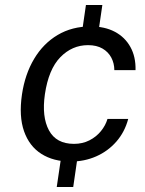

<svg xmlns="http://www.w3.org/2000/svg" viewBox="-20 -743 575 763"><path d="M261 -101Q192.6 -101 144.6 -131.4Q96.5 -161.8 75.6 -221.3Q54.6 -280.8 67.3 -367.7Q79.3 -448.3 115.6 -509.1Q151.8 -570 209.1 -604Q266.3 -638 340.6 -638Q396.1 -638 436.4 -616.7Q476.6 -595.4 498.2 -556.3Q519.9 -517.3 518.6 -464.2H434.4Q434.2 -491.5 422.3 -514.1Q410.3 -536.7 387.2 -550.1Q364 -563.6 329.8 -563.6Q266.5 -563.6 219.7 -515.6Q173 -467.6 158.4 -368.3Q145.5 -278.9 174.5 -225.1Q203.5 -171.3 274 -171.3Q308.1 -171.3 335.4 -185.3Q362.6 -199.2 381 -221.8Q399.5 -244.4 407.1 -270.3H489.5Q475.8 -218.6 442.5 -180.4Q409.2 -142.3 362.3 -121.6Q315.5 -101 261 -101ZM205.5 0 226.6 -143.1H291.8L271 0ZM300.7 -579.9 321.5 -723H386.7L365.9 -579.9Z"/></svg>

Font: Public Sans Thin
Style: Italic
Weight: 100
Italic angle: -8°
Designer: The Public Sans project authors (U.S. Web Design System). Libre Franklin designed by Pablo Impallari and Rodrigo Fuenzal
Version: Version 2.000